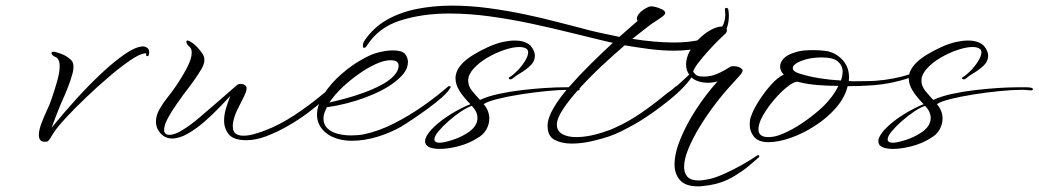

<svg xmlns="http://www.w3.org/2000/svg" viewBox="-20 -487 3689 682"><path d="M146 16Q130 18 124 11.5Q118 5 118 -7Q118 -24 126.5 -47Q135 -70 146 -93.5Q157 -117 163 -135Q174 -167 183 -198.5Q192 -230 192 -252Q192 -279 176 -285Q163 -291 163 -299Q163 -303 169 -303Q171 -303 173 -303Q175 -303 178 -302Q186 -300 195.5 -296.5Q205 -293 214 -288Q224 -282 232.5 -274Q241 -266 241 -249Q241 -237 237 -224Q231 -202 220.5 -175Q210 -148 197 -120Q193 -110 185 -90.5Q177 -71 163 -33Q206 -86 252 -136.5Q298 -187 342 -228Q386 -269 423 -294.5Q460 -320 485 -322Q493 -323 501.5 -318Q510 -313 510 -301Q510 -299 509.5 -296.5Q509 -294 508 -291Q507 -287 503.5 -287.5Q500 -288 499 -290Q499 -292 499.5 -295.5Q500 -299 493 -297Q477 -296 443 -273Q409 -250 368 -215Q327 -180 286.5 -141.5Q246 -103 215 -69.5Q184 -36 171 -16Q163 -3 157 6.5Q151 16 146 16Z M856 11Q810 11 793 -9.5Q776 -30 776 -59Q776 -80 783 -103Q790 -126 798 -146Q784 -131 760 -106Q736 -81 707 -55.5Q678 -30 647.5 -12.5Q617 5 591 5Q578 5 566 -1Q554 -7 545 -20Q534 -35 534 -55Q534 -77 546.5 -99Q559 -121 575.5 -141.5Q592 -162 604 -180Q626 -212 643.5 -245Q661 -278 661 -300Q661 -315 652 -322Q642 -330 642 -339Q642 -343 646 -343Q651 -343 658 -338Q665 -334 673 -327Q681 -320 688 -311Q694 -304 700 -295Q706 -286 706 -274Q706 -259 695 -241Q684 -222 667.5 -199Q651 -176 633 -153Q625 -142 608 -118Q591 -94 577 -68.5Q563 -43 563 -26Q563 -8 582 -8Q598 -8 619.5 -20Q641 -32 660.5 -47Q680 -62 689 -70Q721 -97 756 -127.5Q791 -158 823 -186Q828 -189 834 -189Q846 -189 853 -182Q856 -179 856 -174Q856 -162 845 -141Q834 -120 822.5 -96Q811 -72 808 -51Q807 -47 807 -44Q807 -41 807 -38Q807 -19 817.5 -12Q828 -5 844 -5Q864 -5 885.5 -11.5Q907 -18 920 -23Q973 -43 1026 -78Q1079 -113 1122 -149Q1133 -158 1142.5 -165.5Q1152 -173 1162 -183Q1169 -190 1171 -190Q1172 -190 1172 -188Q1172 -186 1169.5 -181Q1167 -176 1165 -172Q1156 -157 1131.5 -134Q1107 -111 1073.5 -86Q1040 -61 1001.5 -39Q963 -17 925.5 -3Q888 11 856 11Z M1230 13Q1207 13 1186.5 8Q1166 3 1149 -7Q1127 -21 1116.5 -39.5Q1106 -58 1106 -79Q1106 -114 1130 -152Q1154 -190 1193.5 -224.5Q1233 -259 1277 -282Q1303 -296 1329 -302Q1355 -308 1375 -308Q1408 -308 1418.5 -295.5Q1429 -283 1429 -267Q1429 -248 1417.5 -231Q1406 -214 1384 -197Q1345 -166 1278.5 -141Q1212 -116 1141 -106Q1136 -96 1132.5 -86Q1129 -76 1129 -66Q1129 -44 1143.5 -30.5Q1158 -17 1180.5 -11.5Q1203 -6 1227 -6Q1239 -6 1251 -7Q1263 -8 1273 -10Q1325 -21 1378.5 -48Q1432 -75 1482 -110Q1532 -145 1572 -180Q1574 -181 1577 -181Q1581 -181 1581 -179Q1581 -176 1577 -171Q1570 -159 1548.5 -140Q1527 -121 1499.5 -101Q1472 -81 1446 -63.5Q1420 -46 1403 -36Q1366 -15 1320 -1Q1274 13 1230 13ZM1150 -123Q1173 -128 1205 -136.5Q1237 -145 1271.5 -157.5Q1306 -170 1335 -185.5Q1364 -201 1380 -219Q1396 -236 1396 -254Q1396 -262 1390 -267.5Q1384 -273 1366 -273Q1345 -273 1316 -260Q1287 -247 1255.5 -225Q1224 -203 1196 -176.5Q1168 -150 1150 -123Z M1542 42Q1536 42 1530 41.5Q1524 41 1519 40Q1507 38 1498.5 32Q1490 26 1490 15Q1490 9 1491 6Q1498 -14 1523 -37.5Q1548 -61 1583 -82.5Q1618 -104 1651 -117Q1626 -142 1612 -164.5Q1598 -187 1598 -209Q1598 -238 1625.5 -265Q1653 -292 1714 -320Q1743 -333 1766.5 -338Q1790 -343 1808 -343Q1831 -343 1845 -337Q1859 -331 1865 -324Q1880 -306 1880 -289Q1880 -269 1864 -254Q1848 -239 1829.5 -228Q1811 -217 1802 -209Q1798 -205 1793 -205Q1789 -205 1787.5 -208Q1786 -211 1790 -213Q1801 -219 1816.5 -234.5Q1832 -250 1844 -269Q1856 -288 1856 -301Q1856 -308 1852 -312Q1844 -320 1824 -320Q1802 -320 1771 -309.5Q1740 -299 1711 -282Q1682 -265 1662.5 -243.5Q1643 -222 1643 -201Q1643 -181 1657 -164Q1671 -147 1685 -132Q1713 -145 1752 -153.5Q1791 -162 1834 -167Q1877 -172 1916.5 -174.5Q1956 -177 1986 -177Q2003 -177 2015 -177Q2027 -177 2034 -175Q2039 -173 2039 -171Q2039 -166 2033 -166Q2026 -166 2018.5 -167Q2011 -168 2000 -168Q1967 -168 1921 -163.5Q1875 -159 1828 -151.5Q1781 -144 1745.5 -135Q1710 -126 1698 -117Q1718 -94 1718 -66Q1718 -46 1707.5 -27Q1697 -8 1675 4Q1645 23 1608 32.5Q1571 42 1542 42ZM1542 20Q1555 20 1584.5 11Q1614 2 1639 -14Q1676 -37 1676 -68Q1676 -90 1656 -111Q1640 -106 1617.5 -91Q1595 -76 1573.5 -57Q1552 -38 1537.5 -20.5Q1523 -3 1523 8Q1523 20 1542 20Z M2010 23Q1976 23 1950.5 10Q1925 -3 1925 -40Q1925 -67 1946 -103Q1967 -139 2002 -179Q2037 -219 2077.5 -259Q2118 -299 2157 -335Q2145 -337 2134 -340Q2123 -343 2113 -345Q2067 -356 2004.5 -371.5Q1942 -387 1870 -402.5Q1798 -418 1722.5 -428.5Q1647 -439 1575 -439Q1481 -439 1403 -414.5Q1325 -390 1284 -326Q1279 -317 1273 -317Q1269 -317 1269 -325Q1269 -334 1275 -343Q1307 -390 1355 -417Q1403 -444 1462 -455.5Q1521 -467 1585 -467Q1650 -467 1716.5 -458Q1783 -449 1844.5 -436Q1906 -423 1957.5 -409.5Q2009 -396 2045 -387Q2069 -380 2104.5 -372Q2140 -364 2180 -356L2245 -413Q2242 -416 2242 -421Q2242 -431 2254 -443Q2266 -455 2285 -463Q2292 -466 2305.5 -463Q2319 -460 2331 -454Q2343 -448 2343 -441Q2343 -435 2329.5 -425.5Q2316 -416 2311 -413Q2299 -406 2277 -389Q2255 -372 2226 -349Q2263 -343 2301.5 -339.5Q2340 -336 2375 -336Q2428 -336 2471 -346.5Q2514 -357 2537.5 -382.5Q2561 -408 2555 -453V-454Q2555 -459 2560 -459Q2565 -459 2567 -454Q2568 -448 2568.5 -442Q2569 -436 2569 -431Q2569 -384 2542 -356.5Q2515 -329 2471 -318Q2427 -307 2374 -307Q2331 -307 2285.5 -313Q2240 -319 2199 -326Q2159 -292 2117 -252.5Q2075 -213 2039 -173.5Q2003 -134 1980.5 -100Q1958 -66 1958 -44Q1958 -22 1977 -11Q1996 0 2027 0Q2076 0 2139 -23Q2146 -25 2152.5 -28Q2159 -31 2166 -34Q2213 -55 2258.5 -86.5Q2304 -118 2341 -149Q2352 -158 2361 -164Q2370 -170 2380 -180Q2382 -181 2384 -181Q2387 -181 2387 -178Q2387 -175 2384 -170Q2378 -162 2355 -140.5Q2332 -119 2298 -92.5Q2264 -66 2224.5 -41.5Q2185 -17 2145 -3Q2125 4 2086.5 13.5Q2048 23 2010 23Z M2460 175Q2415 175 2395.5 153Q2376 131 2376 97Q2376 57 2397.5 5Q2419 -47 2454 -100.5Q2489 -154 2529 -198Q2511 -193 2495 -193Q2458 -193 2436 -212L2429 -202Q2422 -192 2404.5 -174Q2387 -156 2370 -142Q2327 -106 2279.5 -74Q2232 -42 2186 -21Q2140 0 2100 3Q2096 3 2091 1.5Q2086 0 2086 -2Q2086 -5 2104 -9Q2139 -16 2181.5 -38.5Q2224 -61 2269.5 -92.5Q2315 -124 2357 -158Q2374 -172 2393.5 -190Q2413 -208 2428 -222Q2417 -237 2417 -258Q2417 -281 2429.5 -304.5Q2442 -328 2462 -348Q2482 -368 2504.5 -380.5Q2527 -393 2546 -393Q2562 -393 2562 -380Q2562 -371 2554 -365Q2547 -359 2530.5 -342.5Q2514 -326 2495 -305Q2476 -284 2461 -264.5Q2446 -245 2442 -233Q2446 -226 2453 -220.5Q2460 -215 2480 -215Q2506 -215 2529.5 -225.5Q2553 -236 2574 -250Q2580 -252 2585 -252Q2607 -252 2617 -240Q2621 -234 2607 -218Q2593 -202 2579 -187Q2550 -156 2520 -116.5Q2490 -77 2465 -36Q2440 5 2425 42Q2410 79 2410 106Q2410 128 2422 141Q2434 154 2462 154Q2474 154 2489 151Q2515 147 2548 132.5Q2581 118 2614 99.5Q2647 81 2670 65Q2672 64 2674 64Q2677 64 2677 68Q2677 72 2673 74Q2666 80 2641.5 101Q2617 122 2580.5 143Q2544 164 2499 171Q2489 172 2479 173.5Q2469 175 2460 175Z M2710 18Q2674 18 2658.5 -1Q2643 -20 2643 -44Q2643 -52 2644 -59.5Q2645 -67 2648 -74Q2655 -96 2674.5 -127Q2694 -158 2718.5 -185.5Q2743 -213 2764 -222Q2751 -235 2751 -251Q2751 -266 2764 -279.5Q2777 -293 2804 -301Q2818 -306 2834.5 -307.5Q2851 -309 2869 -309Q2892 -309 2914 -306Q2945 -301 2968 -279Q2991 -257 2995 -226Q2997 -213 2995 -199Q3012 -198 3029 -198.5Q3046 -199 3061 -199Q3091 -199 3123.5 -203.5Q3156 -208 3183.5 -215Q3211 -222 3225 -229Q3232 -233 3236 -233Q3240 -233 3240 -230Q3240 -223 3224 -216Q3202 -206 3156.5 -195.5Q3111 -185 3061 -183Q3048 -182 3030 -181.5Q3012 -181 2991 -181Q2981 -140 2949.5 -104Q2918 -68 2875.5 -40.5Q2833 -13 2789 2.5Q2745 18 2710 18ZM2967 -201Q2973 -218 2973 -233Q2973 -254 2956.5 -268.5Q2940 -283 2898 -283Q2858 -283 2827 -271Q2796 -259 2796 -245Q2796 -233 2819 -226Q2853 -215 2891.5 -209Q2930 -203 2967 -201ZM2709 0Q2714 0 2719 -0.5Q2724 -1 2730 -2Q2750 -6 2779.5 -20.5Q2809 -35 2841.5 -58Q2874 -81 2902 -107Q2917 -121 2932.5 -141Q2948 -161 2958 -182Q2918 -182 2883 -185Q2848 -188 2820 -195Q2819 -194 2816 -196Q2814 -196 2813 -197Q2800 -197 2777 -179Q2754 -161 2730.5 -133.5Q2707 -106 2690.5 -77.5Q2674 -49 2674 -28Q2674 0 2709 0Z M3152 42Q3146 42 3140 41.5Q3134 41 3129 40Q3117 38 3108.5 32Q3100 26 3100 15Q3100 9 3101 6Q3108 -14 3133 -37.5Q3158 -61 3193 -82.5Q3228 -104 3261 -117Q3236 -142 3222 -164.5Q3208 -187 3208 -209Q3208 -238 3235.5 -265Q3263 -292 3324 -320Q3353 -333 3376.5 -338Q3400 -343 3418 -343Q3441 -343 3455 -337Q3469 -331 3475 -324Q3490 -306 3490 -289Q3490 -269 3474 -254Q3458 -239 3439.5 -228Q3421 -217 3412 -209Q3408 -205 3403 -205Q3399 -205 3397.5 -208Q3396 -211 3400 -213Q3411 -219 3426.5 -234.5Q3442 -250 3454 -269Q3466 -288 3466 -301Q3466 -308 3462 -312Q3454 -320 3434 -320Q3412 -320 3381 -309.5Q3350 -299 3321 -282Q3292 -265 3272.5 -243.5Q3253 -222 3253 -201Q3253 -181 3267 -164Q3281 -147 3295 -132Q3323 -145 3362 -153.5Q3401 -162 3444 -167Q3487 -172 3526.5 -174.5Q3566 -177 3596 -177Q3613 -177 3625 -177Q3637 -177 3644 -175Q3649 -173 3649 -171Q3649 -166 3643 -166Q3636 -166 3628.5 -167Q3621 -168 3610 -168Q3577 -168 3531 -163.5Q3485 -159 3438 -151.5Q3391 -144 3355.5 -135Q3320 -126 3308 -117Q3328 -94 3328 -66Q3328 -46 3317.5 -27Q3307 -8 3285 4Q3255 23 3218 32.5Q3181 42 3152 42ZM3152 20Q3165 20 3194.5 11Q3224 2 3249 -14Q3286 -37 3286 -68Q3286 -90 3266 -111Q3250 -106 3227.5 -91Q3205 -76 3183.5 -57Q3162 -38 3147.5 -20.5Q3133 -3 3133 8Q3133 20 3152 20Z"/></svg>

Font: WindSong
Style: Regular
Weight: 400
Designer: Robert E. Leuschke
Foundry: Robert E. Leuschke
Version: Version 1.010; ttfautohint (v1.8.3)